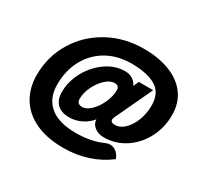

<svg xmlns="http://www.w3.org/2000/svg" viewBox="-151 -896 1133 1092"><g transform="rotate(30 415.5 -350.0)"><path d="M46 -275Q46 -396 106 -495.5Q166 -595 270 -652Q374 -709 501 -709Q599 -709 672.5 -680Q746 -651 786.5 -595.5Q827 -540 827 -461Q827 -379 790.5 -309.5Q754 -240 691 -199Q628 -158 554 -158Q517 -158 492 -177Q467 -196 466 -226Q443 -196 405 -177Q367 -158 326 -158Q273 -158 245.5 -185.5Q218 -213 218 -262Q218 -333 254 -398.5Q290 -464 348.5 -504.5Q407 -545 471 -545Q501 -545 522.5 -531Q544 -517 552 -495L569 -531H663L549 -288Q544 -276 544 -270Q544 -251 573 -251Q606 -251 635 -279Q664 -307 681.5 -353Q699 -399 699 -451Q699 -533 641.5 -567Q584 -601 482 -601Q391 -601 321.5 -561.5Q252 -522 213 -450.5Q174 -379 174 -287Q174 -197 232 -148.5Q290 -100 402 -100Q503 -100 579 -135Q594 -141 607 -141Q629 -141 647.5 -126Q666 -111 675 -85Q551 9 383 9Q274 9 198.5 -27Q123 -63 84.5 -127Q46 -191 46 -275ZM484 -427Q484 -457 454 -457Q425 -457 395 -429.5Q365 -402 345 -360.5Q325 -319 325 -279Q325 -246 361 -246Q388 -246 417 -274.5Q446 -303 465 -345.5Q484 -388 484 -427Z"/></g></svg>

Font: K2D ExtraBold
Style: Italic
Weight: 800
Italic angle: -10°
Designer: Katatrad Aksorn Co.,Ltd.
Foundry: Cadson Demak Co.,Ltd.
Version: Version 1.000; ttfautohint (v1.6)